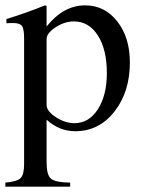

<svg xmlns="http://www.w3.org/2000/svg" viewBox="-22 -480 541 717"><path d="M152 -458V-381Q215 -460 296 -460Q369 -460 416 -400Q463 -340 463 -247Q463 -137 405.5 -63.5Q348 10 259 10Q199 10 152 -33V126Q152 173 168 187Q184 201 240 202V217H-2V202Q42 198 55 185Q68 172 68 133V-337Q68 -372 60 -383Q52 -394 27 -394Q11 -394 2 -393V-409Q72 -430 146 -460ZM152 -334V-88Q152 -65 186.5 -42.5Q221 -20 256 -20Q310 -20 343.5 -72Q377 -124 377 -207Q377 -295 343.5 -347.5Q310 -400 254 -400Q219 -400 185.5 -378Q152 -356 152 -334Z"/></svg>

Font: STIX Math
Style: Regular
Weight: 400
Designer: MicroPress Inc., with final additions and corrections provided by Coen Hoffman, Elsevier (retired)
Version: Version 1.1.1